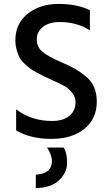

<svg xmlns="http://www.w3.org/2000/svg" viewBox="-20 -699 561 976"><path d="M303 51Q321 76 321 127.5Q321 179 280 217.5Q239 256 162 257V189Q244 184 244 120Q244 88 219 51ZM62 -36V-143Q141 -84 245 -84Q300 -84 332 -109.5Q364 -135 364 -180Q364 -207 345 -229.5Q326 -252 304 -263.5Q282 -275 247 -291Q212 -307 201.5 -312Q191 -317 167 -330Q143 -343 131.5 -352Q120 -361 103 -377Q86 -393 78 -409Q58 -453 58 -493Q58 -579 120.5 -629Q183 -679 278 -679Q373 -679 437 -647V-545Q370 -587 285 -587Q230 -587 198.5 -562.5Q167 -538 167 -498Q167 -458 198 -434Q229 -410 282 -387Q335 -364 358.5 -351Q382 -338 412 -314Q472 -269 472 -182Q472 -95 409 -44Q346 7 240.5 7Q135 7 62 -36Z"/></svg>

Font: Hind Jalandhar Medium
Style: Regular
Weight: 500
Designer: Namrata Goyal
Foundry: Indian Type Foundry
Version: Version 0.702;PS 1.0;hotconv 1.0.81;makeotf.lib2.5.63406